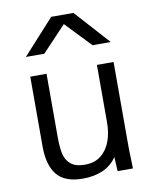

<svg xmlns="http://www.w3.org/2000/svg" viewBox="-91 -900 783 976"><g transform="rotate(-10 300.0 -412.0)"><path d="M83.5 -190V-550H167.5V-224Q167.5 -171.5 174.8 -137.5Q182 -103.5 206.8 -82.2Q231.5 -61 280.5 -61Q331.5 -61 364.5 -88.2Q397.5 -115.5 412.5 -158.8Q427.5 -202 427.5 -252V-550H513.5V-119Q513.5 -86 515.5 -38Q515.5 -27 516.5 0H437.5L433.5 -73Q405 -31.5 360 -12.2Q315 7 258.5 7Q165 7 124.2 -43Q83.5 -93 83.5 -190ZM241 -831H356L517 -652.5H423L298 -783.5L174 -652.5H79Z"/></g></svg>

Font: JuliaMono
Style: Regular
Weight: 400
Monospace: yes
Designer: cormullion
Foundry: corm
Version: Version 0.055; ttfautohint (v1.8.4)